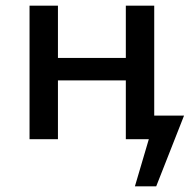

<svg xmlns="http://www.w3.org/2000/svg" viewBox="-20 -490 674 676"><path d="M530 166H455L504 0H423V-207H184V0H84V-470H184V-286H423V-470H523V-83H628Z"/></svg>

Font: Ysabeau SC Semibold
Style: Regular
Weight: 600
Designer: Christian Thalmann (Catharsis Fonts)
Version: Version 0.003